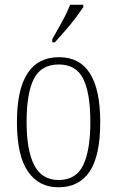

<svg xmlns="http://www.w3.org/2000/svg" viewBox="-20 -786 497 816"><path d="M228 10Q145 10 98.5 -57.5Q52 -125 52 -267Q52 -543 231 -543Q406 -543 406 -267Q406 -124 361 -57Q316 10 228 10ZM229 -21Q304 -21 334 -85Q364 -149 364 -267Q364 -391 333.5 -451.5Q303 -512 230 -512Q155 -512 124 -451Q93 -390 93 -267Q93 -147 125.5 -84Q158 -21 229 -21ZM202 -619Q224 -658 244.5 -695Q265 -732 278 -766H334V-756Q323 -739 302.5 -711.5Q282 -684 257.5 -656Q233 -628 213 -606H202Z"/></svg>

Font: Noto Serif Tamil Condensed ExtraLight
Style: Regular
Weight: 200
Width: 3
Designer: Indian Type Foundry, Tom Grace, and the Monotype Design Team
Foundry: Monotype Imaging Inc.
Version: Version 2.004; ttfautohint (v1.8.4.7-5d5b)